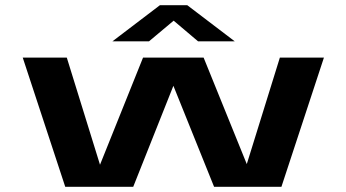

<svg xmlns="http://www.w3.org/2000/svg" viewBox="-20 -723 1340 743"><path d="M232.5 0 68 -500H238.5L367 -85.5L533.5 -500H768L935 -88L1063 -500H1233.5L1069 0H808.5L651 -391L495.5 0ZM415 -563 599 -703H704.5L888.5 -563H746.5L652 -643L556.5 -563Z"/></svg>

Font: Trispace Expanded SemiBold
Style: Regular
Weight: 600
Width: 7
Designer: Tyler Finck
Foundry: Etcetera Type Company
Version: Version 1.210; ttfautohint (v1.8.3)